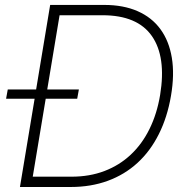

<svg xmlns="http://www.w3.org/2000/svg" viewBox="-20 -747 756 767"><path d="M4.3 -352.6 11 -389.6H124.3L180.4 -727.3H396.7Q473 -727.3 529.7 -702.4Q586.3 -677.6 620.7 -630.7Q655.2 -583.8 666.4 -516.5Q677.6 -449.2 663 -364Q648.4 -278.4 614.3 -210.8Q580.3 -143.1 529.1 -96.2Q478 -49.4 410.7 -24.7Q343.4 0 262.4 0H59.7L118.3 -352.6ZM110.8 -41.2H266Q338.1 -41.2 397.5 -63.9Q457 -86.6 502.3 -129.1Q547.6 -171.5 577.4 -232.1Q607.2 -292.6 619.7 -367.9Q644.5 -519.5 587 -602.6Q529.1 -686.1 389.6 -686.1H218L168.7 -389.6H295.1L288.4 -352.6H162.6Z"/></svg>

Font: Inter P Extra Light
Style: Italic
Weight: 200
Italic angle: 9.39999°
Designer: Rasmus Andersson
Foundry: rsms
Version: Version 3.018;git-588b23468